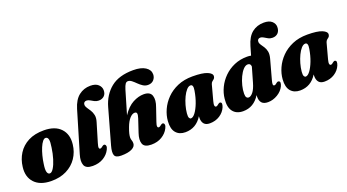

<svg xmlns="http://www.w3.org/2000/svg" viewBox="-54 -1288 3368 1862"><g transform="rotate(-20 1630.0 -357.0)"><path d="M333.5 -475Q448 -474 505 -412.8Q562 -351.5 550 -250.5Q541.5 -175 501.2 -115Q461 -55 392.8 -20.8Q324.5 13.5 232.5 12.5Q120 11 63.2 -49.8Q6.5 -110.5 19 -210.5Q27.5 -285.5 65.5 -345.8Q103.5 -406 170.5 -440.8Q237.5 -475.5 333.5 -475ZM244 -62Q264.5 -60.5 285.2 -93.5Q306 -126.5 322.2 -179.8Q338.5 -233 346.5 -291.5Q356 -348.5 350.2 -373.2Q344.5 -398 325 -400Q308.5 -401.5 292.2 -381.2Q276 -361 261.8 -327Q247.5 -293 236.8 -251.5Q226 -210 220.5 -168Q212 -113 218.8 -88.5Q225.5 -64 244 -62Z M903.5 -727Q957.5 -727 984.8 -701.5Q1012 -676 1012 -642Q1012 -605 990 -584.2Q968 -563.5 933.5 -563.5Q910 -563.5 890.5 -573.8Q871 -584 854 -594.2Q837 -604.5 820 -604.5Q804.5 -604.5 796 -595.8Q787.5 -587 787.5 -573Q787.5 -555.5 800 -537.5Q812.5 -519.5 826.8 -497.2Q841 -475 847.5 -445.2Q854 -415.5 841.5 -375L783.5 -181Q772.5 -145 775 -133Q777.5 -121 787.5 -121Q798.5 -121 815.5 -136Q829.5 -147 840.5 -142Q849.5 -138 851.5 -124.5Q853.5 -111 842 -88.5Q819.5 -43.5 773 -15.5Q726.5 12.5 663 12.5Q593 12.5 576.8 -28.5Q560.5 -69.5 581 -136.5L707 -559.5Q733 -646.5 784.2 -686.8Q835.5 -727 903.5 -727Z M1120.5 -222Q1107 -186.5 1101.2 -162.2Q1095.5 -138 1095.5 -122Q1095.5 -106 1100.8 -92.5Q1106 -79 1106 -61Q1106 -27 1066.8 -7.2Q1027.5 12.5 956 12.5Q899.5 12.5 888.2 -17.5Q877 -47.5 895 -112L996.5 -473Q1029.5 -590.5 1114 -658.8Q1198.5 -727 1346 -727Q1426 -727 1470.8 -698.2Q1515.5 -669.5 1515.5 -623.5Q1515.5 -590.5 1494 -566.5Q1472.5 -542.5 1435 -542.5Q1407 -542.5 1383.5 -557.8Q1360 -573 1339.8 -593.2Q1319.5 -613.5 1300.2 -628.8Q1281 -644 1261.5 -644Q1245.5 -644 1234.8 -629.2Q1224 -614.5 1212 -576L1141 -335.5Q1191.5 -411.5 1249.5 -442Q1307.5 -472.5 1361.5 -472.5Q1428 -472.5 1443 -426.5Q1458 -380.5 1432.5 -312L1387 -178.5Q1376 -147.5 1378 -134.2Q1380 -121 1391.5 -121Q1403 -121 1420.5 -136.5Q1434 -147 1444.5 -142Q1454 -138 1455.8 -124.5Q1457.5 -111 1446 -88.5Q1423.5 -44 1377.2 -15.8Q1331 12.5 1267.5 12.5Q1196 12.5 1180.8 -29.2Q1165.5 -71 1188 -137L1232.5 -270.5Q1243 -302 1240.5 -318Q1238 -334 1218 -334Q1193.5 -334 1167.2 -305.5Q1141 -277 1120.5 -222Z M1974 -178.5Q1965.5 -147 1968.8 -133.5Q1972 -120 1983 -120Q1994.5 -120 2012.5 -137Q2024.5 -146.5 2034 -142.5Q2055.5 -136.5 2038.5 -92.5Q2019 -45.5 1974 -16.5Q1929 12.5 1870.5 12.5Q1830 12.5 1811.2 -9.8Q1792.5 -32 1792.5 -70Q1792.5 -79 1793 -89Q1730.5 12.5 1618.5 12.5Q1556.5 12.5 1522.2 -27.5Q1488 -67.5 1494 -147Q1498 -204.5 1524 -262.2Q1550 -320 1597 -367.8Q1644 -415.5 1711.2 -444.5Q1778.5 -473.5 1865.5 -473.5Q1969 -473.5 2017.5 -453Q2066 -432.5 2062.5 -403Q2060.5 -386 2051.2 -378.2Q2042 -370.5 2031.8 -362.2Q2021.5 -354 2016.5 -336.5ZM1693 -154Q1690 -121 1697 -108.2Q1704 -95.5 1714 -95.5Q1736 -95.5 1760.5 -128.2Q1785 -161 1806 -215.5Q1827 -270 1838 -336.5Q1849 -398 1818 -398Q1797.5 -398 1776.8 -375Q1756 -352 1738.2 -315Q1720.5 -278 1708.5 -235.5Q1696.5 -193 1693 -154Z M2639.5 -90Q2618.5 -45 2570.5 -16.2Q2522.5 12.5 2471 12.5Q2428 12.5 2408 -9.2Q2388 -31 2388 -70Q2388 -80 2388.5 -90Q2325 12.5 2215 12.5Q2145.5 12.5 2110.8 -32.5Q2076 -77.5 2085.5 -161.5Q2091 -219.5 2117.8 -275Q2144.5 -330.5 2189.5 -375Q2234.5 -419.5 2295 -445.8Q2355.5 -472 2428.5 -472Q2450.5 -472 2469.5 -468L2495.5 -557.5Q2521 -646.5 2572 -686.8Q2623 -727 2694 -727Q2749 -727 2776.5 -702Q2804 -677 2804 -643.5Q2804 -604 2782.8 -581.8Q2761.5 -559.5 2725.5 -559.5Q2701.5 -559.5 2682 -570Q2662.5 -580.5 2645.5 -591.2Q2628.5 -602 2612.5 -602Q2597.5 -602 2589.2 -593.2Q2581 -584.5 2581.5 -570.5Q2581.5 -553.5 2593.2 -536.8Q2605 -520 2618.8 -499Q2632.5 -478 2638.5 -448.8Q2644.5 -419.5 2633 -377L2577.5 -174.5Q2569 -144 2571 -132Q2573 -120 2584.5 -120Q2596 -120 2613 -136Q2627 -146.5 2637 -141.5Q2658.5 -133 2639.5 -90ZM2279.5 -144Q2279.5 -116 2287.8 -105.2Q2296 -94.5 2309 -94.5Q2331.5 -94.5 2355.5 -124Q2379.5 -153.5 2397 -215L2440.5 -366Q2439 -399.5 2409.5 -399.5Q2385.5 -399.5 2362.2 -374.5Q2339 -349.5 2320.2 -310Q2301.5 -270.5 2290.5 -226.2Q2279.5 -182 2279.5 -144Z M3158.5 -178.5Q3150 -147 3153.2 -133.5Q3156.5 -120 3167.5 -120Q3179 -120 3197 -137Q3209 -146.5 3218.5 -142.5Q3240 -136.5 3223 -92.5Q3203.5 -45.5 3158.5 -16.5Q3113.5 12.5 3055 12.5Q3014.5 12.5 2995.8 -9.8Q2977 -32 2977 -70Q2977 -79 2977.5 -89Q2915 12.5 2803 12.5Q2741 12.5 2706.8 -27.5Q2672.5 -67.5 2678.5 -147Q2682.5 -204.5 2708.5 -262.2Q2734.5 -320 2781.5 -367.8Q2828.5 -415.5 2895.8 -444.5Q2963 -473.5 3050 -473.5Q3153.5 -473.5 3202 -453Q3250.5 -432.5 3247 -403Q3245 -386 3235.8 -378.2Q3226.5 -370.5 3216.2 -362.2Q3206 -354 3201 -336.5ZM2877.5 -154Q2874.5 -121 2881.5 -108.2Q2888.5 -95.5 2898.5 -95.5Q2920.5 -95.5 2945 -128.2Q2969.5 -161 2990.5 -215.5Q3011.5 -270 3022.5 -336.5Q3033.5 -398 3002.5 -398Q2982 -398 2961.2 -375Q2940.5 -352 2922.8 -315Q2905 -278 2893 -235.5Q2881 -193 2877.5 -154Z"/></g></svg>

Font: Fraunces 72pt Soft Black
Style: Italic
Weight: 900
Italic angle: -16°
Version: Version 1.000;[b76b70a41]